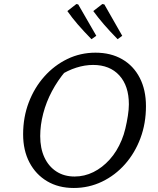

<svg xmlns="http://www.w3.org/2000/svg" viewBox="-20 -926 785 955"><path d="M347 9Q271 9 214.5 -24.5Q158 -58 126.5 -118Q95 -178 95 -258Q95 -343 123 -416.5Q151 -490 200.5 -545.5Q250 -601 315 -632.5Q380 -664 455 -664Q531 -664 587.5 -631.5Q644 -599 675 -539Q706 -479 706 -398Q706 -312 678.5 -238.5Q651 -165 602 -109.5Q553 -54 487.5 -22.5Q422 9 347 9ZM351 -48Q400 -48 444.5 -70Q489 -92 525.5 -132.5Q562 -173 585 -229Q596 -255 603.5 -286.5Q611 -318 616 -350Q621 -382 621 -407Q621 -499 573.5 -551Q526 -603 443 -603Q402 -603 359.5 -589.5Q317 -576 275 -549L306 -572Q267 -526 238.5 -472.5Q210 -419 195 -361.5Q180 -304 180 -249Q180 -188 201 -143Q222 -98 260.5 -73Q299 -48 351 -48ZM435 -731Q395 -772 366.5 -805Q338 -838 315 -871L360 -906L369 -904L459 -748ZM565 -731Q525 -772 496.5 -805Q468 -838 444 -871L489 -906L499 -904L588 -748Z"/></svg>

Font: Piazzolla Thin
Style: Italic
Weight: 400
Italic angle: -11.3°
Version: Version 2.005